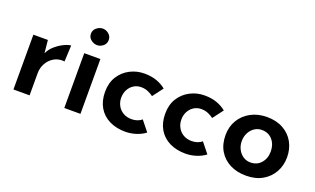

<svg xmlns="http://www.w3.org/2000/svg" viewBox="-73 -1029 2331 1419"><g transform="rotate(20 1093.0 -319.0)"><path d="M188 -431 200 -311 197 -328Q215 -367 247.5 -394Q280 -421 312.5 -436Q345 -451 364 -451L358 -324Q310 -329 274.5 -307.5Q239 -286 220 -250.5Q201 -215 201 -176V0H74V-431Z M474 -431H601V0H474ZM471 -584Q471 -612 493.5 -630.5Q516 -649 542 -649Q568 -649 589.5 -630.5Q611 -612 611 -584Q611 -555 589.5 -537Q568 -519 542 -519Q516 -519 493.5 -537Q471 -555 471 -584Z M1112 -39Q1083 -16 1041 -2.5Q999 11 957 11Q885 11 830.5 -16Q776 -43 746 -94Q716 -145 716 -216Q716 -287 748 -337.5Q780 -388 832.5 -415Q885 -442 944 -442Q1001 -442 1043 -426.5Q1085 -411 1115 -386L1053 -304Q1038 -316 1013 -327.5Q988 -339 956 -339Q924 -339 898.5 -323Q873 -307 858 -279Q843 -251 843 -216Q843 -182 858.5 -153.5Q874 -125 902.5 -108.5Q931 -92 968 -92Q992 -92 1012.5 -99Q1033 -106 1048 -119Z M1585 -39Q1556 -16 1514 -2.5Q1472 11 1430 11Q1358 11 1303.5 -16Q1249 -43 1219 -94Q1189 -145 1189 -216Q1189 -287 1221 -337.5Q1253 -388 1305.5 -415Q1358 -442 1417 -442Q1474 -442 1516 -426.5Q1558 -411 1588 -386L1526 -304Q1511 -316 1486 -327.5Q1461 -339 1429 -339Q1397 -339 1371.5 -323Q1346 -307 1331 -279Q1316 -251 1316 -216Q1316 -182 1331.5 -153.5Q1347 -125 1375.5 -108.5Q1404 -92 1441 -92Q1465 -92 1485.5 -99Q1506 -106 1521 -119Z M1662 -220Q1662 -286 1693 -338Q1724 -390 1779.5 -420Q1835 -450 1907 -450Q1980 -450 2034 -420Q2088 -390 2117 -338Q2146 -286 2146 -220Q2146 -155 2116.5 -102.5Q2087 -50 2033.5 -19.5Q1980 11 1905 11Q1835 11 1780 -16.5Q1725 -44 1693.5 -96Q1662 -148 1662 -220ZM1790 -219Q1790 -184 1805 -155Q1820 -126 1845.5 -109Q1871 -92 1903 -92Q1955 -92 1986.5 -128.5Q2018 -165 2018 -219Q2018 -274 1986.5 -310.5Q1955 -347 1903 -347Q1871 -347 1845.5 -330Q1820 -313 1805 -284Q1790 -255 1790 -219Z"/></g></svg>

Font: Reem Kufi Fun SemiBold
Style: Regular
Weight: 600
Designer: Khaled Hosny
Version: Version 1.005